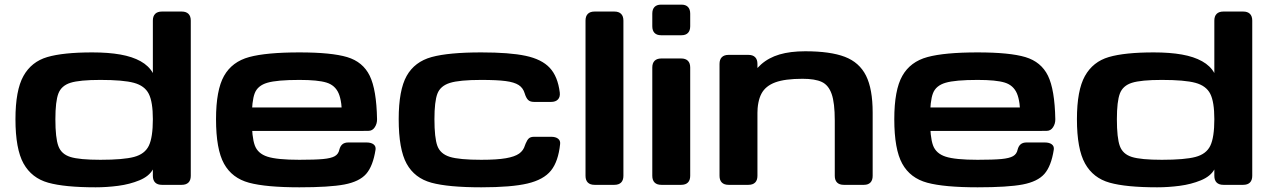

<svg xmlns="http://www.w3.org/2000/svg" viewBox="-20 -800 5502 831"><path d="M46.9 -284.2Q46.9 -409.2 81.4 -471Q116 -532.9 184.8 -553.1Q253.6 -573.2 379.4 -573.2Q449.1 -573.2 501 -564Q552.9 -554.8 588.6 -534.9Q624.2 -515 641.6 -483.9V-66.5Q624.8 -36.6 583.2 -19.5Q541.5 -2.4 491.7 4.2Q442 10.7 394 10.7Q259.9 10.7 188.5 -9.3Q117.2 -29.3 82 -92.1Q46.9 -155 46.9 -284.2ZM414.6 -454.1Q324.5 -454.1 285.1 -441.7Q245.7 -429.3 232.7 -395.3Q219.7 -361.3 219.7 -284.2Q219.7 -202.8 232.6 -167.9Q245.4 -132.9 284.5 -120.7Q323.5 -108.4 414.6 -108.4Q513.9 -108.4 560.2 -120.8Q606.5 -133.1 624.1 -169.1Q641.6 -205.2 641.6 -284.2Q641.6 -359 623.9 -393.9Q606.2 -428.8 559.7 -441.5Q513.1 -454.1 414.6 -454.1ZM641.6 -39.1V-710.9Q641.6 -730 651.6 -740Q661.6 -750 680.7 -750H766.6Q785.6 -750 795.7 -740Q805.7 -730 805.7 -710.9V-39.1Q805.7 -20 795.7 -10Q785.6 0 766.6 0H680.7Q661.6 0 651.6 -10Q641.6 -20 641.6 -39.1Z M915 -284.2Q915 -410.3 949.7 -471.6Q984.4 -532.9 1058.6 -553.1Q1132.9 -573.2 1275.8 -573.2Q1414.8 -573.2 1482.8 -552.8Q1550.7 -532.3 1580.1 -472.3Q1609.6 -412.2 1611.9 -283.9Q1612.3 -264.9 1602.1 -249.3Q1592 -233.6 1574.3 -233.6H1499.5Q1487.9 -233.6 1479.1 -241.3Q1470.2 -248.9 1465.5 -260.9Q1460.7 -272.9 1460.7 -285.2Q1460.9 -361 1445.6 -396.1Q1430.3 -431.2 1393 -442.6Q1355.8 -454.1 1275.8 -454.1Q1178.7 -454.1 1137 -441.8Q1095.3 -429.6 1082.5 -396.5Q1069.7 -363.4 1069.7 -287.1Q1069.7 -206.3 1082.7 -170.9Q1095.6 -135.5 1137.3 -122Q1178.9 -108.4 1275.8 -108.4Q1343.5 -108.4 1378.4 -111.7Q1413.4 -115 1429.2 -124.2Q1444.9 -133.3 1448.7 -152.1Q1452.8 -168.1 1462.2 -175.7Q1471.6 -183.4 1487.9 -183.4H1566.3Q1586.1 -183.4 1596.8 -175.2Q1607.5 -167 1605.4 -152.1Q1594.2 -80.7 1564.7 -47.2Q1535.2 -13.8 1470.5 -1.5Q1405.9 10.7 1275.8 10.7Q1131.6 10.7 1057.9 -9.1Q984.1 -29 949.6 -91.4Q915 -153.8 915 -284.2ZM994 -335H1547.5Q1562.8 -335 1571.3 -329.7Q1579.8 -324.4 1583.2 -313.7Q1586.5 -303 1586.5 -284.2Q1586.5 -278.2 1586.1 -271.2Q1585.8 -256.6 1583.2 -249Q1580.5 -241.4 1573.4 -237.4Q1566.4 -233.4 1553.3 -233.4H994Q978.7 -233.4 970.2 -238.7Q961.7 -243.9 958.3 -254.6Q955 -265.3 955 -284.2Q955 -303 958.3 -313.7Q961.7 -324.4 970.2 -329.7Q978.7 -335 994 -335Z M1705.6 -284.2Q1705.6 -410.1 1740.1 -471.5Q1774.7 -532.9 1848.2 -553.1Q1921.7 -573.2 2063 -573.2Q2185.8 -573.2 2255.1 -558.4Q2324.4 -543.7 2359.3 -506.5Q2394.2 -469.3 2402.8 -399.4Q2405 -380.4 2394.9 -369.6Q2384.8 -358.9 2365.2 -358.9H2291.6Q2274.3 -358.9 2265.6 -367.6Q2256.9 -376.4 2251.1 -395.5Q2244.2 -419.4 2225 -431.9Q2205.7 -444.3 2168.1 -449.2Q2130.5 -454.1 2063 -454.1Q1968.3 -454.1 1927.1 -441.1Q1885.9 -428.1 1873.1 -394.4Q1860.3 -360.7 1860.3 -284.2Q1860.3 -203.7 1872.9 -168.9Q1885.6 -134.1 1926.6 -121.2Q1967.6 -108.4 2063 -108.4Q2130.7 -108.4 2169.3 -115.1Q2207.9 -121.8 2226.8 -135.2Q2245.6 -148.5 2252.1 -170.9Q2253.6 -175.6 2255.2 -178.9Q2261.7 -194.7 2269.3 -201.4Q2276.9 -208 2292.1 -208H2365.2Q2384.8 -208 2395.3 -199.8Q2405.9 -191.6 2404.3 -176.8Q2396.4 -100.9 2364.6 -61.6Q2332.9 -22.3 2263.3 -5.8Q2193.7 10.7 2063 10.7Q1920.6 10.7 1847.5 -9.1Q1774.4 -29 1740 -91.4Q1705.6 -153.8 1705.6 -284.2Z M2514.2 -39.1V-710.9Q2514.2 -730 2524.2 -740Q2534.2 -750 2553.2 -750H2639.2Q2658.2 -750 2668.2 -740Q2678.2 -730 2678.2 -710.9V-39.1Q2678.2 -20 2668.2 -10Q2658.2 0 2639.2 0H2553.2Q2534.2 0 2524.2 -10Q2514.2 -20 2514.2 -39.1Z M2842.3 -546.9H2928.2Q2947.3 -546.9 2957.3 -536.9Q2967.3 -526.9 2967.3 -507.8V-39.1Q2967.3 -20 2957.3 -10Q2947.3 0 2928.2 0H2842.3Q2823.2 0 2813.2 -10Q2803.2 -20 2803.2 -39.1V-507.8Q2803.2 -526.9 2813.2 -536.9Q2823.2 -546.9 2842.3 -546.9ZM2840.8 -779.9H2929.7Q2947.9 -779.9 2957.6 -769.9Q2967.3 -759.9 2967.3 -740.8V-686.5Q2967.3 -667.5 2957.6 -657.5Q2947.9 -647.5 2929.7 -647.5H2840.8Q2822.7 -647.5 2812.9 -657.5Q2803.2 -667.5 2803.2 -686.5V-740.8Q2803.2 -759.9 2812.9 -769.9Q2822.7 -779.9 2840.8 -779.9Z M3094.2 -39.1V-523.4Q3094.2 -542.5 3104.2 -552.5Q3114.3 -562.5 3133.3 -562.5H3219.2Q3238.3 -562.5 3248.3 -552.5Q3258.3 -542.5 3258.3 -523.4V-39.1Q3258.3 -20 3248.3 -10Q3238.3 0 3219.2 0H3133.3Q3114.3 0 3104.2 -10Q3094.2 -20 3094.2 -39.1ZM3593 -39.1V-278.2Q3593 -354.8 3579.5 -393.2Q3566 -431.6 3536.9 -445.3Q3507.7 -459 3453.3 -459Q3377.7 -459 3335.5 -443.5Q3293.3 -427.9 3275.6 -394.6Q3258 -361.3 3258 -304.2L3217 -443.8Q3240.5 -491.5 3273.8 -521Q3307.1 -550.5 3353.8 -564.3Q3400.5 -578.1 3465 -578.1Q3573.6 -578.1 3636.5 -554.1Q3699.4 -530 3728.2 -472.6Q3757 -415.1 3757 -312.5V-39.1Q3757 -20 3747.3 -10Q3737.6 0 3719.4 0H3632Q3613 0 3603 -10Q3593 -20 3593 -39.1Z M3850.6 -284.2Q3850.6 -410.3 3885.3 -471.6Q3919.9 -532.9 3994.2 -553.1Q4068.5 -573.2 4211.3 -573.2Q4350.4 -573.2 4418.3 -552.8Q4486.2 -532.3 4515.7 -472.3Q4545.1 -412.2 4547.5 -283.9Q4547.9 -264.9 4537.7 -249.3Q4527.5 -233.6 4509.9 -233.6H4435.1Q4423.4 -233.6 4414.6 -241.3Q4405.8 -248.9 4401 -260.9Q4396.3 -272.9 4396.3 -285.2Q4396.5 -361 4381.2 -396.1Q4365.8 -431.2 4328.6 -442.6Q4291.3 -454.1 4211.3 -454.1Q4114.3 -454.1 4072.6 -441.8Q4030.9 -429.6 4018.1 -396.5Q4005.3 -363.4 4005.3 -287.1Q4005.3 -206.3 4018.2 -170.9Q4031.2 -135.5 4072.8 -122Q4114.5 -108.4 4211.3 -108.4Q4279 -108.4 4314 -111.7Q4348.9 -115 4364.7 -124.2Q4380.5 -133.3 4384.3 -152.1Q4388.4 -168.1 4397.8 -175.7Q4407.1 -183.4 4423.4 -183.4H4501.9Q4521.7 -183.4 4532.4 -175.2Q4543.1 -167 4540.9 -152.1Q4529.8 -80.7 4500.2 -47.2Q4470.7 -13.8 4406.1 -1.5Q4341.4 10.7 4211.3 10.7Q4067.2 10.7 3993.4 -9.1Q3919.6 -29 3885.1 -91.4Q3850.6 -153.8 3850.6 -284.2ZM3929.6 -335H4483Q4498.3 -335 4506.8 -329.7Q4515.3 -324.4 4518.7 -313.7Q4522.1 -303 4522.1 -284.2Q4522.1 -278.2 4521.7 -271.2Q4521.4 -256.6 4518.7 -249Q4516 -241.4 4509 -237.4Q4502 -233.4 4488.9 -233.4H3929.6Q3914.3 -233.4 3905.8 -238.7Q3897.3 -243.9 3893.9 -254.6Q3890.5 -265.3 3890.5 -284.2Q3890.5 -303 3893.9 -313.7Q3897.3 -324.4 3905.8 -329.7Q3914.3 -335 3929.6 -335Z M4641.1 -284.2Q4641.1 -409.2 4675.7 -471Q4710.3 -532.9 4779.1 -553.1Q4847.9 -573.2 4973.6 -573.2Q5043.4 -573.2 5095.3 -564Q5147.2 -554.8 5182.8 -534.9Q5218.5 -515 5235.8 -483.9V-66.5Q5219 -36.6 5177.4 -19.5Q5135.7 -2.4 5086 4.2Q5036.2 10.7 4988.3 10.7Q4854.1 10.7 4782.8 -9.3Q4711.4 -29.3 4676.3 -92.1Q4641.1 -155 4641.1 -284.2ZM5008.8 -454.1Q4918.8 -454.1 4879.3 -441.7Q4839.9 -429.3 4827 -395.3Q4814 -361.3 4814 -284.2Q4814 -202.8 4826.8 -167.9Q4839.6 -132.9 4878.7 -120.7Q4917.8 -108.4 5008.8 -108.4Q5108.1 -108.4 5154.4 -120.8Q5200.8 -133.1 5218.3 -169.1Q5235.8 -205.2 5235.8 -284.2Q5235.8 -359 5218.2 -393.9Q5200.5 -428.8 5153.9 -441.5Q5107.3 -454.1 5008.8 -454.1ZM5235.8 -39.1V-710.9Q5235.8 -730 5245.8 -740Q5255.9 -750 5274.9 -750H5360.8Q5379.9 -750 5389.9 -740Q5399.9 -730 5399.9 -710.9V-39.1Q5399.9 -20 5389.9 -10Q5379.9 0 5360.8 0H5274.9Q5255.9 0 5245.8 -10Q5235.8 -20 5235.8 -39.1Z"/></svg>

Font: Gyrochrome
Style: Regular
Weight: 400
Designer: David Moles
Foundry: David Moles
Version: Version 1.005;Glyphs 3.2.3 (3260)